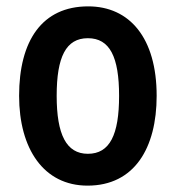

<svg xmlns="http://www.w3.org/2000/svg" viewBox="-20 -639 552 603"><path d="M472 -338C472 -520 387 -619 257 -619C112 -619 40 -511 40 -338C40 -172 117 -56 255 -56C402 -56 472 -174 472 -338ZM158 -338C158 -460 187 -519 256 -519C325 -519 354 -460 354 -338C354 -216 325 -156 256 -156C188 -156 158 -217 158 -338Z"/></svg>

Font: Noto Sans Malayalam UI Condensed SemiBold
Style: Regular
Weight: 600
Width: 3
Designer: Jelle Bosma - Monotype Design Team
Foundry: Monotype Imaging Inc.
Version: Version 2.104